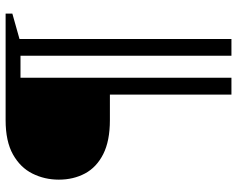

<svg xmlns="http://www.w3.org/2000/svg" viewBox="-100 -625 844 684"><g transform="rotate(-90 322.0 -283.0)"><path d="M358 -685V-313.5H236Q162 -313.5 115 -337.2Q68 -361 46 -402.2Q24 -443.5 24 -495.5Q24 -546 45.5 -589.2Q67 -632.5 113.8 -658.8Q160.5 -685 236 -685ZM387 119.5H327V-685H477.5V-632H387ZM525 119.5H465.5V-685H615.5V-661L525 -635.5Z"/></g></svg>

Font: Newsreader 36pt ExtraBold
Style: Regular
Weight: 800
Designer: Hugues Gentile
Foundry: Production Type
Version: Version 1.003